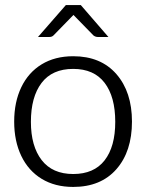

<svg xmlns="http://www.w3.org/2000/svg" viewBox="-20 -731 578 758"><path d="M501 -251Q501 -133 439.5 -63Q378 7 269 7Q197 7 144.5 -25Q92 -57 64 -115.5Q36 -174 36 -251Q36 -328 64 -386.5Q92 -445 144.5 -477Q197 -509 269 -509Q378 -509 439.5 -438.5Q501 -368 501 -251ZM435 -250Q435 -349 393 -404Q351 -459 269 -459Q186 -459 144 -403.5Q102 -348 102 -250Q102 -154 144.5 -99Q187 -44 269 -44Q351 -44 393 -98Q435 -152 435 -250ZM130 -585 240 -711H299L408 -585H366Q357 -585 349 -591L270 -672L191 -591Q185 -585 175 -585Z"/></svg>

Font: Aleo Light
Style: Regular
Weight: 300
Designer: Alessio Laiso
Foundry: Alessio Laiso
Version: Version 2.000